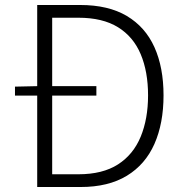

<svg xmlns="http://www.w3.org/2000/svg" viewBox="-20 -749 735 769"><path d="M40 -366V-402L131 -404H366V-366ZM129 0V-729H301Q414 -729 488 -685Q562 -641 598.5 -560Q635 -479 635 -367Q635 -255 598.5 -172.5Q562 -90 488 -45Q414 0 303 0ZM189 -51H294Q391 -51 452.5 -90.5Q514 -130 543.5 -201.5Q573 -273 573 -367Q573 -462 543.5 -532Q514 -602 452.5 -640Q391 -678 294 -678H189Z"/></svg>

Font: Noto Sans HK Thin Light
Style: Regular
Weight: 300
Version: Version 2.004-H2;hotconv 1.0.118;makeotfexe 2.5.65603